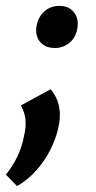

<svg xmlns="http://www.w3.org/2000/svg" viewBox="-34 -431 325 652"><path d="M24 201 -14 162Q9 134 25 100.5Q41 67 48 29Q55 -1 52.5 -25Q50 -49 37 -73L138 -128Q161 -100 167 -67.5Q173 -35 164 3Q156 40 136.5 78.5Q117 117 88 149Q59 181 24 201ZM152 -268Q129 -268 113.5 -278.5Q98 -289 92 -307Q86 -325 91 -347Q97 -375 117.5 -393Q138 -411 168 -411Q191 -411 206 -400Q221 -389 227 -371Q233 -353 228 -331Q222 -302 201 -285Q180 -268 152 -268Z"/></svg>

Font: Ysabeau Office
Style: Bold Italic
Weight: 700
Italic angle: -12°
Designer: Christian Thalmann (Catharsis Fonts)
Version: Version 2.001;gftools[0.9.30]; featfreeze: tnum,lnum,ss02